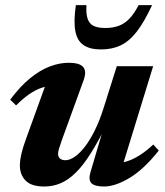

<svg xmlns="http://www.w3.org/2000/svg" viewBox="-20 -700 631 734"><path d="M326 -42 383.5 -237 390.5 -229.5Q357.5 -162.5 328.2 -115.8Q299 -69 270.5 -40.8Q242 -12.5 212.5 0.2Q183 13 149.5 13Q100 13 78 -9.5Q56 -32 56 -67.5Q56 -86.5 61.8 -111.8Q67.5 -137 80 -170.5L166.5 -409.5L193 -372Q165.5 -373 141 -365Q116.5 -357 92.2 -340.2Q68 -323.5 41.5 -297L19 -319Q57.5 -370.5 95.5 -401.2Q133.5 -432 170.5 -446Q207.5 -460 243 -460Q284.5 -460 298.2 -443.5Q312 -427 299.5 -393L216.5 -164.5Q209 -143.5 205.5 -131.5Q202 -119.5 202 -111.5Q202 -100.5 209.2 -94Q216.5 -87.5 230 -87.5Q246 -87.5 265 -100.2Q284 -113 303.8 -138.2Q323.5 -163.5 342.5 -201.8Q361.5 -240 377.5 -291.5L426.5 -447H565.5L439.5 -37L418 -75.5Q441.5 -76 465 -83.2Q488.5 -90.5 513.5 -106.2Q538.5 -122 566 -147.5L587 -124.5Q530 -52.5 475.2 -19.8Q420.5 13 378 13Q342.5 13 329.8 0.5Q317 -12 326 -42ZM382 -593Q412 -593 434.5 -601.5Q457 -610 475.2 -629.2Q493.5 -648.5 510 -680.5H561.5Q531.5 -616 502.8 -579Q474 -542 441.2 -526.5Q408.5 -511 366 -511Q324 -511 299.5 -527.5Q275 -544 268 -581.2Q261 -618.5 270 -680.5H310.5Q308.5 -648 314.8 -628.8Q321 -609.5 337.5 -601.2Q354 -593 382 -593Z"/></svg>

Font: Newsreader 16pt 16pt
Style: Bold Italic
Weight: 700
Italic angle: -17°
Version: Version 1.003